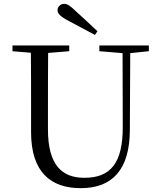

<svg xmlns="http://www.w3.org/2000/svg" viewBox="-20 -965 837 1001"><path d="M488 -802C450 -838 413 -873 377 -905C346 -935 331 -945 315 -945C295 -945 280 -930 280 -912C280 -895 294 -879 336 -857C382 -832 428 -808 475 -783ZM498 -698 619 -688 620 -306C621 -114 556 -38 420 -38C302 -38 230 -105 230 -291V-391C230 -493 230 -591 231 -689L341 -698V-728H45V-698L141 -690C142 -591 142 -491 142 -391V-276C142 -66 246 16 401 16C567 16 656 -82 657 -286L659 -688L756 -698V-728H498Z"/></svg>

Font: Harano Aji Mincho
Style: Regular
Weight: 400
Foundry: Masamichi Hosoda
Version: HaranoAjiMincho-Regular version 20230610;ttx 4.39.4